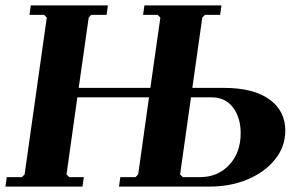

<svg xmlns="http://www.w3.org/2000/svg" viewBox="-23 -690 1099 710"><path d="M643 0 653 -35H717Q782 -35 824.5 -80Q867 -125 867 -198Q867 -254 839 -292Q811 -330 760 -330H655L660 -365H805Q861 -365 903 -354Q945 -343 974 -322Q1003 -301 1017.5 -272Q1032 -243 1032 -208Q1032 -148 994.5 -101Q957 -54 893.5 -27Q830 0 752 0ZM511 -670H796L791 -635H735L725 -625L643 -45L653 -35H707L702 0H417L422 -35H478L488 -45L528 -330H263L223 -45L233 -35H287L282 0H-3L2 -35H58L68 -45L150 -625L140 -635H86L91 -670H376L371 -635H314L305 -625L268 -365H533L570 -625L560 -635H506Z"/></svg>

Font: Brygada 1918
Style: Italic
Weight: 400
Italic angle: -8°
Designer: Mateusz Machalski | Borys Kosmynka | Przemek Hoffer
Foundry: NIEPODLEGLA 2018
Version: Version 3.006